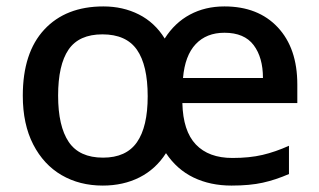

<svg xmlns="http://www.w3.org/2000/svg" viewBox="-20 -568 995 598"><path d="M679 -548Q784 -548 845 -483Q906 -418 906 -305V-247H548Q550 -160 590 -118Q630 -76 704 -76Q757 -76 797.5 -85.5Q838 -95 880 -114V-26Q839 -8 798.5 1Q758 10 701 10Q635 10 583 -15Q531 -40 497 -91Q465 -41 414.5 -15.5Q364 10 300 10Q228 10 172 -22.5Q116 -55 83.5 -118Q51 -181 51 -270Q51 -404 118 -476Q185 -548 302 -548Q363 -548 412.5 -523Q462 -498 493 -448Q524 -497 571.5 -522.5Q619 -548 679 -548ZM299 -461Q226 -461 193.5 -413.5Q161 -366 161 -270Q161 -175 194 -126Q227 -77 301 -77Q373 -77 406.5 -125Q440 -173 440 -268Q440 -365 406.5 -413Q373 -461 299 -461ZM679 -466Q623 -466 589.5 -430.5Q556 -395 550 -325H799Q799 -389 770 -427.5Q741 -466 679 -466Z"/></svg>

Font: Noto Sans Tangsa Medium
Style: Regular
Weight: 500
Version: Version 1.504